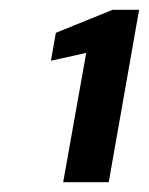

<svg xmlns="http://www.w3.org/2000/svg" viewBox="-20 -724 304 392"><path d="M109 -352 156 -616 84 -600 94 -657 210 -704H264L202 -352Z"/></svg>

Font: DM Sans 9pt SemiBold
Style: Italic
Weight: 600
Italic angle: -10°
Version: Version 4.004;gftools[0.9.30]